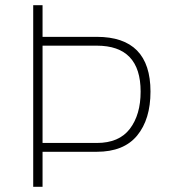

<svg xmlns="http://www.w3.org/2000/svg" viewBox="-20 -720 655 740"><path d="M353 -169Q439 -169 480.5 -223.5Q522 -278 522 -367Q522 -544 353 -544H144V-169ZM353 -135H144V0H108V-700H144V-578H353Q560 -578 560 -367Q560 -260 508.5 -197.5Q457 -135 353 -135Z"/></svg>

Font: TypoPRO Titillium Maps
Style: 1 wt
Weight: 100
Designer: Campivisivi
Foundry: Accademia di Belle Arti di Urbino and students of MA course of Visual design
Version: Version 001.001